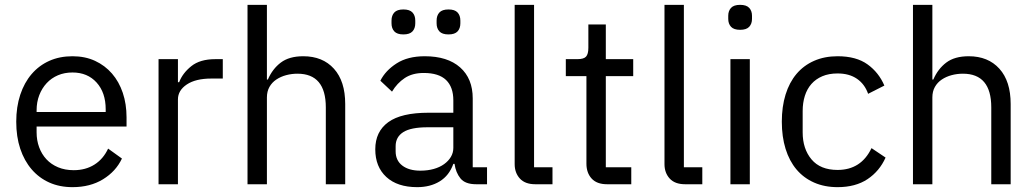

<svg xmlns="http://www.w3.org/2000/svg" viewBox="-20 -760 4269 792"><path d="M279 12Q226 12 183.5 -7Q141 -26 110.5 -61.5Q80 -97 63.5 -146.5Q47 -196 47 -258Q47 -319 63.5 -369Q80 -419 110.5 -454.5Q141 -490 183.5 -509Q226 -528 279 -528Q331 -528 372 -509Q413 -490 442 -456.5Q471 -423 486.5 -377Q502 -331 502 -276V-238H131V-214Q131 -181 141.5 -152.5Q152 -124 171.5 -103Q191 -82 219.5 -70Q248 -58 284 -58Q333 -58 369.5 -81Q406 -104 426 -147L483 -106Q458 -53 405 -20.5Q352 12 279 12ZM279 -461Q246 -461 219 -449.5Q192 -438 172.5 -417Q153 -396 142 -367.5Q131 -339 131 -305V-298H416V-309Q416 -378 378.5 -419.5Q341 -461 279 -461Z M634 0V-516H714V-421H719Q733 -458 769 -487Q805 -516 868 -516H899V-436H852Q787 -436 750.5 -411.5Q714 -387 714 -350V0Z M1001 -740H1081V-432H1085Q1104 -476 1138.5 -502Q1173 -528 1231 -528Q1311 -528 1357.5 -476.5Q1404 -425 1404 -331V0H1324V-317Q1324 -456 1207 -456Q1183 -456 1160.5 -450Q1138 -444 1120 -432Q1102 -420 1091.5 -401.5Q1081 -383 1081 -358V0H1001Z M1944 0Q1899 0 1879.5 -24Q1860 -48 1855 -84H1850Q1833 -36 1794 -12Q1755 12 1701 12Q1619 12 1573.5 -30Q1528 -72 1528 -144Q1528 -217 1581.5 -256Q1635 -295 1748 -295H1850V-346Q1850 -401 1820 -430Q1790 -459 1728 -459Q1681 -459 1649.5 -438Q1618 -417 1597 -382L1549 -427Q1570 -469 1616 -498.5Q1662 -528 1732 -528Q1826 -528 1878 -482Q1930 -436 1930 -354V-70H1989V0ZM1714 -56Q1744 -56 1769 -63Q1794 -70 1812 -83Q1830 -96 1840 -113Q1850 -130 1850 -150V-235H1744Q1675 -235 1643.5 -215Q1612 -195 1612 -157V-136Q1612 -98 1639.5 -77Q1667 -56 1714 -56ZM1644 -618Q1618 -618 1606.5 -630.5Q1595 -643 1595 -664V-675Q1595 -696 1606.5 -708.5Q1618 -721 1644 -721Q1670 -721 1681.5 -708.5Q1693 -696 1693 -675V-664Q1693 -643 1681.5 -630.5Q1670 -618 1644 -618ZM1830 -618Q1804 -618 1792.5 -630.5Q1781 -643 1781 -664V-675Q1781 -696 1792.5 -708.5Q1804 -721 1830 -721Q1856 -721 1867.5 -708.5Q1879 -696 1879 -675V-664Q1879 -643 1867.5 -630.5Q1856 -618 1830 -618Z M2188 0Q2146 0 2124.5 -23.5Q2103 -47 2103 -83V-740H2183V-70H2259V0Z M2484 0Q2442 0 2420.5 -23.5Q2399 -47 2399 -85V-446H2314V-516H2362Q2388 -516 2397.5 -526.5Q2407 -537 2407 -563V-659H2479V-516H2592V-446H2479V-70H2584V0Z M2806 0Q2764 0 2742.5 -23.5Q2721 -47 2721 -83V-740H2801V-70H2877V0Z M3033 -637Q3007 -637 2995.5 -649.5Q2984 -662 2984 -682V-695Q2984 -715 2995.5 -727.5Q3007 -740 3033 -740Q3059 -740 3070.5 -727.5Q3082 -715 3082 -695V-682Q3082 -662 3070.5 -649.5Q3059 -637 3033 -637ZM2993 -516H3073V0H2993Z M3435 12Q3381 12 3338 -7Q3295 -26 3265.5 -61Q3236 -96 3220.5 -146Q3205 -196 3205 -258Q3205 -320 3220.5 -370Q3236 -420 3265.5 -455Q3295 -490 3338 -509Q3381 -528 3435 -528Q3512 -528 3558.5 -494.5Q3605 -461 3628 -407L3561 -373Q3547 -413 3515 -435Q3483 -457 3435 -457Q3399 -457 3372 -445.5Q3345 -434 3327 -413.5Q3309 -393 3300 -364.5Q3291 -336 3291 -302V-214Q3291 -146 3327.5 -102.5Q3364 -59 3435 -59Q3532 -59 3575 -149L3633 -110Q3608 -54 3558.5 -21Q3509 12 3435 12Z M3746 -740H3826V-432H3830Q3849 -476 3883.5 -502Q3918 -528 3976 -528Q4056 -528 4102.5 -476.5Q4149 -425 4149 -331V0H4069V-317Q4069 -456 3952 -456Q3928 -456 3905.5 -450Q3883 -444 3865 -432Q3847 -420 3836.5 -401.5Q3826 -383 3826 -358V0H3746Z"/></svg>

Font: IBM Plex Sans Hebrew
Style: Regular
Weight: 400
Designer: Mike Abbink, Paul van der Laan, Pieter van Rosmalen, Yanek Iontef
Foundry: Bold Monday
Version: Version 1.2